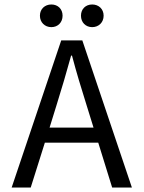

<svg xmlns="http://www.w3.org/2000/svg" viewBox="-20 -836 640 856"><path d="M232 -367C255 -440 276 -512 297 -588H301C321 -512 343 -440 366 -367L397 -267H201ZM32 0H117L180 -200H418L480 0H568L347 -656H253ZM209 -715C238 -715 259 -736 259 -766C259 -796 238 -816 209 -816C180 -816 158 -796 158 -766C158 -736 180 -715 209 -715ZM391 -715C420 -715 442 -736 442 -766C442 -796 420 -816 391 -816C362 -816 341 -796 341 -766C341 -736 362 -715 391 -715Z"/></svg>

Font: Hasklig
Style: Regular
Weight: 400
Monospace: yes
Designer: Paul D. Hunt, Teo Tuominen
Foundry: Adobe Systems Incorporated
Version: Version 2.030;PS 1.0;hotconv 16.6.51;makeotf.lib2.5.65220